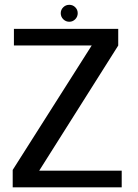

<svg xmlns="http://www.w3.org/2000/svg" viewBox="-20 -798 590 818"><path d="M34.1 0H498.5V-71H147.1L483.7 -604V-675H39.3V-604.4H370.8L34.1 -74ZM275.2 -705.3Q290.1 -705.3 300.6 -716.1Q311.1 -726.9 311.1 -741.7Q311.1 -756.5 300.7 -767Q290.3 -777.5 275.2 -777.5Q260.1 -777.5 249.5 -767Q238.8 -756.5 238.8 -741.7Q238.8 -726.6 249.6 -715.9Q260.4 -705.3 275.2 -705.3Z"/></svg>

Font: Anybody Thin
Style: Regular
Weight: 100
Designer: Tyler Finck
Foundry: Etcetera Type Company
Version: Version 1.114;gftools[0.9.25]